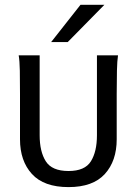

<svg xmlns="http://www.w3.org/2000/svg" viewBox="-20 -763 573 792"><path d="M262.7 8.8Q161.1 8.8 111.8 -45.2Q62.5 -99.1 62.5 -188.5V-375Q62.5 -429.2 61.8 -470.9Q61 -512.7 57.1 -534.7H143.6V-205.1Q143.6 -137.7 168.9 -97.7Q194.3 -57.6 262.7 -57.6Q330.1 -57.6 355 -97.7Q379.9 -137.7 379.9 -205.1V-534.7H466.8Q463.4 -512.7 462.4 -472.4Q461.4 -432.1 461.4 -375V-188.5Q461.4 -99.1 412.4 -45.2Q363.3 8.8 262.7 8.8ZM190.9 -589.4 312 -743.2H410.6L259.3 -589.4Z"/></svg>

Font: Harmattan Medium
Style: Regular
Weight: 500
Designer: George W. Nuss III and SIL International
Foundry: SIL International
Version: Version 4.000